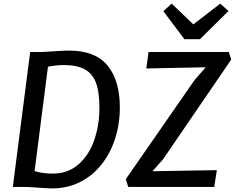

<svg xmlns="http://www.w3.org/2000/svg" viewBox="-20 -1035 1300 1063"><path d="M260.5 8Q230.5 7 207.8 5.2Q185 3.5 161.2 1.8Q137.5 0 103.5 0H51L147 -747H200Q208.5 -747 223.8 -747.8Q239 -748.5 257.8 -749.8Q276.5 -751 296 -752.2Q315.5 -753.5 332.8 -754.2Q350 -755 361 -755Q507.5 -755 575.5 -672Q643.5 -589 643.5 -440.5Q643.5 -347 616.5 -265Q589.5 -183 539.2 -121Q489 -59 418.5 -24.8Q348 9.5 260.5 8ZM279.5 -74Q362.5 -76.5 419 -129Q475.5 -181 503 -263.2Q530.5 -345.5 530.5 -437Q530.5 -526.5 510.5 -579Q490 -630 447 -652.5Q404 -675 331 -675Q312.5 -675 286.2 -672Q260 -669 245.5 -665.5L171.5 -88Q192 -80.5 221.8 -77Q251.5 -73.5 279.5 -74ZM690 0 676.5 -43 1057 -591.5 1119 -662.5 790 -656 802.5 -747H1247L1260 -705L882 -152L824 -87L1180.5 -93L1166 0ZM1001 -818 884.5 -973 930.5 -1015 1050.5 -900 1199.5 -1015 1245 -974 1087 -818Z"/></svg>

Font: Koeln Type Sans
Style: Italic
Weight: 400
Italic angle: -7.5°
Designer: Eben Sorkin
Foundry: Eben Sorkin
Version: Version 2.001